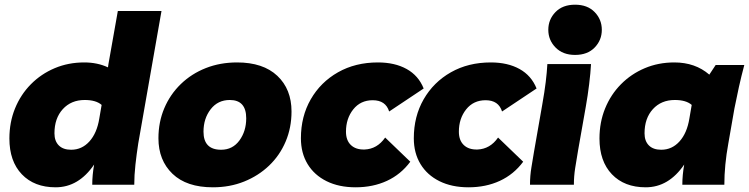

<svg xmlns="http://www.w3.org/2000/svg" viewBox="-20 -787 3191 818"><path d="M217 11Q126 11 73 -44.5Q20 -100 20 -197Q20 -266 44 -325Q68 -384 111.5 -428Q155 -472 213 -496.5Q271 -521 339 -521Q395 -521 440 -500L442 -514L482 -740H668L569 -176Q562 -131 557 -85.5Q552 -40 552 0H373Q373 -41 381 -86Q315 11 217 11ZM283 -149Q329 -149 361 -184.5Q393 -220 403 -282L413 -340Q389 -361 341 -361Q283 -361 247.5 -322Q212 -283 212 -219Q212 -186 230.5 -167.5Q249 -149 283 -149Z M990 -521Q1101 -521 1161.5 -464Q1222 -407 1222 -312Q1222 -243 1197 -184Q1172 -125 1126.5 -81.5Q1081 -38 1020 -13.5Q959 11 887 11Q775 11 715 -46.5Q655 -104 655 -198Q655 -267 680 -326Q705 -385 750.5 -429Q796 -473 857 -497Q918 -521 990 -521ZM922 -149Q971 -149 1000 -188.5Q1029 -228 1029 -283Q1029 -361 959 -361Q908 -361 877.5 -321.5Q847 -282 847 -226Q847 -149 922 -149Z M1495 11Q1424 11 1371.5 -15Q1319 -41 1290.5 -88Q1262 -135 1262 -198Q1262 -291 1304 -364Q1346 -437 1420 -479Q1494 -521 1590 -521Q1662 -521 1712.5 -493Q1763 -465 1785 -410L1638 -312Q1623 -360 1568 -360Q1516 -360 1485 -321Q1454 -282 1454 -226Q1454 -189 1475 -169Q1496 -149 1533 -150Q1587 -152 1621 -201L1728 -98Q1688 -44 1628.5 -16.5Q1569 11 1495 11Z M1976 11Q1905 11 1852.5 -15Q1800 -41 1771.5 -88Q1743 -135 1743 -198Q1743 -291 1785 -364Q1827 -437 1901 -479Q1975 -521 2071 -521Q2143 -521 2193.5 -493Q2244 -465 2266 -410L2119 -312Q2104 -360 2049 -360Q1997 -360 1966 -321Q1935 -282 1935 -226Q1935 -189 1956 -169Q1977 -149 2014 -150Q2068 -152 2102 -201L2209 -98Q2169 -44 2109.5 -16.5Q2050 11 1976 11Z M2238 0Q2238 -38 2244 -73.5Q2250 -109 2255 -140L2290 -340Q2300 -396 2305 -437.5Q2310 -479 2312 -514H2498Q2496 -477 2490 -428Q2484 -379 2476 -334L2443 -147Q2436 -106 2430.5 -71Q2425 -36 2425 0ZM2430 -553Q2378 -553 2347 -584.5Q2316 -616 2316 -660Q2316 -704 2346.5 -735.5Q2377 -767 2430 -767Q2483 -767 2513.5 -735.5Q2544 -704 2544 -660Q2544 -616 2513.5 -584.5Q2483 -553 2430 -553Z M2731 11Q2640 11 2587 -44.5Q2534 -100 2534 -197Q2534 -266 2558 -325Q2582 -384 2625.5 -428Q2669 -472 2727 -496.5Q2785 -521 2853 -521Q2942 -521 3002 -469L3029 -510H3151Q3138 -461 3128 -416Q3118 -371 3109 -325L3083 -176Q3066 -83 3066 0H2887Q2887 -41 2895 -86Q2829 11 2731 11ZM2797 -149Q2843 -149 2875 -184.5Q2907 -220 2917 -282L2927 -340Q2903 -361 2855 -361Q2797 -361 2761.5 -322Q2726 -283 2726 -219Q2726 -186 2744.5 -167.5Q2763 -149 2797 -149Z"/></svg>

Font: Livvic Black
Style: Italic
Weight: 900
Italic angle: -10°
Designer: Jacques Le Bailly, Baron von Fonthausen
Version: Version 1.001; ttfautohint (v1.8.2)